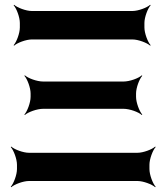

<svg xmlns="http://www.w3.org/2000/svg" viewBox="-20 -757 682 803"><path d="M51 -68V-50C51 -26 37 11 25 24L27 26C40 14 77 0 101 0H555C579 0 616 14 629 26L631 24C619 11 605 -26 605 -50V-68C605 -92 619 -129 631 -142L629 -144C616 -132 579 -118 555 -118H101C77 -118 40 -132 27 -144L25 -142C37 -129 51 -92 51 -68ZM108 -366V-352C108 -328 94 -291 82 -278L84 -276C97 -288 134 -302 161 -302H496C523 -302 560 -288 573 -276L575 -278C563 -291 549 -328 549 -352V-366C549 -390 563 -427 575 -440L573 -442C560 -430 523 -416 496 -416H161C134 -416 97 -430 84 -442L82 -440C94 -427 108 -390 108 -366ZM63 -661V-642C63 -618 49 -581 37 -568L39 -566C52 -578 89 -592 113 -592H534C558 -592 595 -578 608 -566L610 -568C598 -581 584 -618 584 -642V-661C584 -685 598 -722 610 -735L608 -737C595 -725 558 -711 534 -711H113C89 -711 52 -725 39 -737L37 -735C49 -722 63 -685 63 -661Z"/></svg>

Font: Asimov
Style: EdgeWide
Weight: 500
Designer: Google
Version: Version 2.000980: 2014